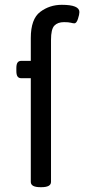

<svg xmlns="http://www.w3.org/2000/svg" viewBox="-20 -776 365 798"><path d="M108 -20V-451H68Q58 -451 53 -458Q48 -465 48 -481V-493Q48 -509 53 -516Q58 -523 68 -523H108V-618Q108 -697 147 -726.5Q186 -756 237 -756Q310 -756 310 -726Q310 -716 304 -697.5Q298 -679 289 -679Q284 -679 274.5 -681.5Q265 -684 246 -684Q220 -684 206 -669.5Q192 -655 192 -610V-20Q192 2 152 2H148Q108 2 108 -20Z"/></svg>

Font: Asap-Regular
Style: Regular
Weight: 400
Designer: Pablo Cosgaya
Foundry: Omnibus-Type
Version: Version 2.000; ttfautohint (v1.8)